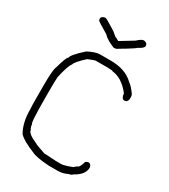

<svg xmlns="http://www.w3.org/2000/svg" viewBox="-205 -957 910 1036"><g transform="rotate(30 250.0 -439.0)"><path d="M210.9 -675.8H279.3Q368.7 -675.8 419.9 -627Q442.9 -610.4 466.8 -576.2Q470.7 -568.8 470.7 -560.5V-546.9Q467.3 -525.4 449.2 -525.4Q431.2 -525.4 427.7 -558.6Q403.3 -590.3 371.1 -611.3Q347.2 -626.5 314.5 -630.9Q314.5 -634.3 285.2 -634.8H209Q201.7 -634.8 164.1 -619.1Q110.8 -570.8 107.4 -552.7Q91.8 -535.6 74.2 -455.1Q72.3 -421.9 72.3 -390.6V-334Q72.3 -166 82 -166Q82 -149.9 91.8 -134.8Q91.8 -113.8 156.2 -85.9Q156.2 -83.5 218.8 -62.5H228.5Q233.4 -62.5 291 -58.6H326.2Q341.3 -58.6 388.7 -76.2Q408.2 -93.8 414.1 -93.8Q424.8 -106.4 431.6 -132.8Q441.9 -140.6 449.2 -140.6Q464.8 -140.6 468.8 -119.1Q468.8 -74.2 410.2 -43Q404.8 -35.2 384.8 -31.2Q359.4 -17.6 326.2 -17.6H271.5Q190.4 -22.9 164.1 -37.1Q91.3 -65.9 64.5 -93.8Q33.2 -148.4 33.2 -228.5Q31.2 -246.1 31.2 -322.3V-380.9Q31.2 -476.6 41 -496.1Q62.5 -574.2 72.3 -574.2Q72.3 -592.8 138.7 -652.3Q184.1 -675.8 210.9 -675.8ZM134.8 -861.3H138.7Q146 -861.3 201.2 -826.2Q208.5 -823.2 236.3 -798.8Q241.2 -798.8 259.8 -787.1L339.8 -835.9Q365.7 -859.4 377 -859.4H380.9Q402.3 -856 402.3 -837.9Q402.3 -824.2 367.2 -806.6Q365.2 -802.2 318.4 -773.4L285.2 -753.9Q273.4 -744.1 261.7 -744.1H255.9Q208 -762.7 185.5 -787.1Q119.1 -826.2 115.2 -832L113.3 -841.8Q113.3 -857.4 134.8 -861.3Z"/></g></svg>

Font: CEF Fonts CJK Mono
Style: Regular
Weight: 400
Designer: PartyBoss (派对大魔王)
Version: Release 2.25